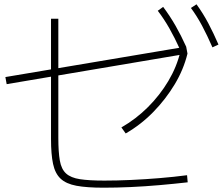

<svg xmlns="http://www.w3.org/2000/svg" viewBox="-20 -858 1040 892"><path d="M461 14Q383 14 335 5Q287 -4 261.5 -28Q236 -52 226.5 -96.5Q217 -141 217 -213V-771H251V-217Q251 -152 258 -112Q265 -72 287 -52Q309 -32 351.5 -25.5Q394 -19 465 -19Q524 -19 589.5 -22Q655 -25 721.5 -30.5Q788 -36 849 -44L852 -11Q790 -4 722 2Q654 8 587.5 11Q521 14 461 14ZM11 -467 5 -500 843 -641H845L851 -609ZM544 -266Q612 -305 667.5 -360.5Q723 -416 762 -481.5Q801 -547 818 -618L851 -609Q833 -535 791.5 -466Q750 -397 692.5 -338Q635 -279 564 -238ZM817 -627Q791 -684 766.5 -727Q742 -770 713 -808L738 -826Q770 -783 795.5 -738.5Q821 -694 845 -641ZM967 -638Q942 -695 918.5 -739Q895 -783 867 -821L893 -838Q924 -795 948 -749.5Q972 -704 995 -651Z"/></svg>

Font: M PLUS 1 Code ExtraLight
Style: Regular
Weight: 250
Designer: Coji Morishita
Foundry: UNDERFOREST DESIGN
Version: Version 1.002